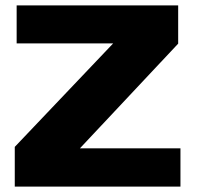

<svg xmlns="http://www.w3.org/2000/svg" viewBox="-20 -695 744 715"><path d="M35 0H652V-142.5H277.5L643.5 -532.5V-675H42V-533.5H401.5L35 -148Z"/></svg>

Font: Anybody SemiExpanded ExtraBold
Style: Regular
Weight: 800
Width: 6
Version: Version 1.113;gftools[0.9.25]